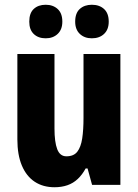

<svg xmlns="http://www.w3.org/2000/svg" viewBox="-20 -777 580 807"><path d="M486 -550V0H367L348 -69H340Q326 -43 307 -25Q288 -7 263.5 1.5Q239 10 209 10Q161 10 126 -13Q91 -36 72 -81Q53 -126 53 -191V-550H209V-237Q209 -180 220.5 -150Q232 -120 259 -120Q290 -120 305 -139.5Q320 -159 325.5 -195Q331 -231 331 -282V-550ZM103 -686Q103 -722 122 -739.5Q141 -757 172 -757Q203 -757 222.5 -739Q242 -721 242 -686Q242 -653 222.5 -634.5Q203 -616 172 -616Q141 -616 122 -634Q103 -652 103 -686ZM296 -686Q296 -722 315.5 -739.5Q335 -757 366 -757Q398 -757 417.5 -739Q437 -721 437 -686Q437 -653 417.5 -634.5Q398 -616 366 -616Q335 -616 315.5 -634.5Q296 -653 296 -686Z"/></svg>

Font: Noto Sans Display Condensed ExtraBold
Style: Regular
Weight: 800
Width: 3
Designer: Monotype Design Team
Foundry: Monotype Imaging Inc.
Version: Version 2.003